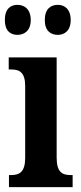

<svg xmlns="http://www.w3.org/2000/svg" viewBox="-24 -773 335 793"><path d="M215 -629C241 -629 268 -645 268 -690C268 -737 241 -753 215 -753C186 -753 161 -737 161 -690C161 -645 186 -629 215 -629ZM48 -629C75 -629 103 -645 103 -690C103 -737 75 -753 48 -753C20 -753 -4 -737 -4 -690C-4 -645 20 -629 48 -629ZM13 0H276V-50H267C232 -50 210 -63 210 -122V-536H12V-486H24C57 -486 80 -473 80 -418V-121C80 -63 57 -50 22 -50H13Z"/></svg>

Font: Noto Serif Devanagari ExtraCondensed
Style: Bold
Weight: 700
Width: 2
Designer: Universal Thirst, Indian Type Foundry and the Monotype Design Team
Foundry: Monotype Imaging Inc.
Version: Version 2.004